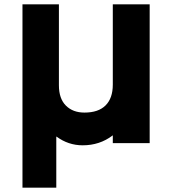

<svg xmlns="http://www.w3.org/2000/svg" viewBox="-20 -650 788 880"><path d="M666 -630V6H497V-30L496 -29Q437 16 359 16Q293 16 239 -24L238 -23V210H83V-630H250V-259Q250 -198 282 -166Q314 -134 367 -134Q431 -134 464 -167Q497 -200 497 -262V-630Z"/></svg>

Font: Sinkin Sans 700 Bold
Style: Bold
Weight: 700
Designer: Keith Bates
Foundry: K-Type
Version: Sinkin Sans (version 1.0)  by Keith Bates   •   © 2014   www